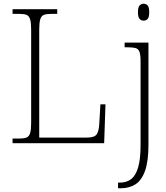

<svg xmlns="http://www.w3.org/2000/svg" viewBox="-20 -763 887 1023"><path d="M47 0V-25H84Q109 -25 122 -30.5Q135 -36 140.5 -54Q146 -72 146 -109V-605Q146 -642 140.5 -660Q135 -678 122 -683.5Q109 -689 84 -689H47V-714H285V-689H251Q226 -689 213 -683.5Q200 -678 194.5 -660Q189 -642 189 -606V-30H443Q483 -30 495 -47Q507 -64 509 -104L515 -207H542L535 0ZM745 -653Q732 -653 723.5 -662.5Q715 -672 715 -698Q715 -724 723.5 -733.5Q732 -743 745 -743Q759 -743 767 -733.5Q775 -724 775 -698Q775 -672 767 -662.5Q759 -653 745 -653ZM609 240V210H619Q654 210 678.5 191.5Q703 173 716 129Q729 85 729 8V-435Q729 -471 723 -487Q717 -503 702 -507Q687 -511 659 -511H644V-536H771V8Q771 97 752.5 148Q734 199 701 219.5Q668 240 625 240Z"/></svg>

Font: Noto Serif ExtraLight
Style: Regular
Weight: 200
Designer: Monotype Design Team
Foundry: Monotype Imaging Inc.
Version: Version 2.015; ttfautohint (v1.8.4.7-5d5b)